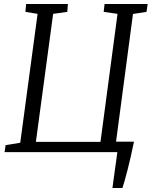

<svg xmlns="http://www.w3.org/2000/svg" viewBox="-20 -763 760 963"><path d="M544 180Q547 157.5 550 135Q553 112.5 556.2 90Q559.5 67.5 562.5 45Q565.5 22.5 568.5 0H3L8 -35L81.5 -47L168.5 -693.5L107.5 -703.5L111 -743H320.5L317.5 -703.5L246.5 -693.5L160 -51.5H484L569.5 -693.5L500 -703.5L504.5 -743H720.5L715 -703.5L647 -693L562 -52.5H652Q644.5 -15 636.2 21Q628 57 620 88.2Q612 119.5 605.2 143Q598.5 166.5 594 180Z"/></svg>

Font: Merriweather 20pt Light
Style: Italic
Weight: 300
Italic angle: -7.8°
Version: Version 2.101